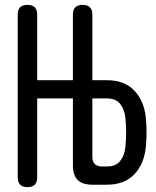

<svg xmlns="http://www.w3.org/2000/svg" viewBox="-20 -760 640 790"><path d="M280 -355H133V-30Q133 -10 123 0Q113 10 93 10Q73 10 63 0Q53 -10 53 -30V-700Q53 -720 63 -730Q73 -740 93 -740Q113 -740 123 -730Q133 -720 133 -700V-430H280V-700Q280 -720 290 -730Q300 -740 320 -740Q340 -740 350 -730Q360 -720 360 -700V-430H420Q492 -430 532.5 -387.5Q573 -345 580 -275Q583 -245 583 -215Q583 -185 580 -155Q573 -85 532.5 -42.5Q492 0 420 0H360Q319 0 299.5 -19.5Q280 -39 280 -80ZM360 -115Q360 -95 370 -85Q380 -75 400 -75H420Q456 -75 474 -97Q492 -119 496 -155Q499 -185 499 -215Q499 -245 496 -275Q492 -311 474 -333Q456 -355 420 -355H360Z"/></svg>

Font: Maple Mono NF
Style: Regular
Weight: 400
Monospace: yes
Designer: subframe7536
Version: Version 7.000